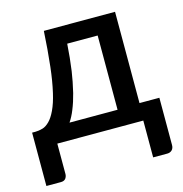

<svg xmlns="http://www.w3.org/2000/svg" viewBox="-102 -604 830 871"><g transform="rotate(-15 313.0 -168.5)"><path d="M185.5 -77.6H411.1V-426.3H268.1Q263.7 -359.4 255.4 -300.8Q248.5 -253.9 236.3 -203.1Q226.1 -162.6 212.4 -129.4Q201.2 -101.1 185.5 -77.6ZM515.1 -81.1H608.4V140.6Q608.4 155.8 600.1 164.1Q591.3 172.9 577.6 172.9H511.2V0H107.4V142.6Q107.4 153.8 100.6 163.6Q93.3 172.9 78.1 172.9H9.8V-77.6H25.4Q41.5 -77.6 60.1 -83Q75.7 -87.4 92.3 -104Q107.9 -119.6 122.1 -149.4Q137.2 -181.2 147.5 -226.6Q159.7 -279.3 167 -344.2Q175.8 -422.4 180.7 -509.8H515.1Z"/></g></svg>

Font: Lato-SemiBold
Style: Regular
Weight: 500
Designer: Lukasz Dziedzic with Adam Twardoch and Botio Nikoltchev
Foundry: tyPoland Lukasz Dziedzic
Version: ""